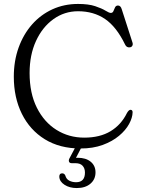

<svg xmlns="http://www.w3.org/2000/svg" viewBox="-20 -735 730 973"><path d="M652 -166Q651.5 -138.5 634.2 -106.8Q617 -75 583.2 -46.8Q549.5 -18.5 500.5 -0.5Q451.5 17.5 388 17.5Q283 17.5 207.2 -29.2Q131.5 -76 90.8 -158.2Q50 -240.5 50 -346.5Q50 -426 74.2 -493.5Q98.5 -561 142.2 -610.8Q186 -660.5 245.5 -687.8Q305 -715 375.5 -715Q428.5 -715 462.2 -703.8Q496 -692.5 514.5 -681Q533 -669.5 541.5 -669.5Q551 -669.5 554.8 -678.8Q558.5 -688 563 -697.5Q567.5 -707 578 -707Q591.5 -707 597 -688L651.5 -519Q654.5 -509.5 650.2 -502.5Q646 -495.5 636.5 -495Q621 -493.5 613.5 -510Q570 -599.5 512.2 -638.8Q454.5 -678 375.5 -678Q306.5 -678 250.8 -638Q195 -598 162.5 -527.5Q130 -457 130 -365Q130 -262.5 166.8 -189.2Q203.5 -116 266.2 -76.8Q329 -37.5 407 -37.5Q486.5 -37.5 540.5 -70.2Q594.5 -103 623.5 -162.5Q633.5 -180 643 -178.5Q652 -177 652 -166ZM371.5 -7H402.5L365 65Q369 64.5 373.5 64.5Q415 64.5 439.5 84.5Q464 104.5 464 138.5Q464 174 438.2 196Q412.5 218 369 218Q332.5 218 307 201.5Q281.5 185 280.5 160.5Q280.5 143.5 294.5 143.5Q306 143 311 154.5Q316 173 331.5 180.8Q347 188.5 365.5 188.5Q410.5 188.5 410.5 139.5Q410.5 118 398.5 105Q386.5 92 362.5 92H344Q333 92 330 84.8Q327 77.5 331.5 68.5Z"/></svg>

Font: Fraunces 9pt S050 Light
Style: Regular
Weight: 300
Version: Version 1.000; ttfautohint (v1.8.3)